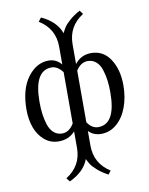

<svg xmlns="http://www.w3.org/2000/svg" viewBox="-98 -751 824 1059"><g transform="rotate(-10 314.0 -221.0)"><path d="M210.9 -29.8Q250 -29.8 276.9 -74.2V-361.8Q248 -398.9 215.8 -398.9Q117.2 -398.9 117.2 -222.2Q117.2 -186.5 121.1 -156Q125 -125.5 134.5 -95.2Q144 -64.9 163.6 -47.4Q183.1 -29.8 210.9 -29.8ZM417 -398.9Q379.4 -398.9 352.1 -356.9V-67.9Q377 -29.8 413.1 -29.8Q511.2 -29.8 511.2 -208Q511.2 -243.7 507.3 -273.9Q503.4 -304.2 493.9 -334.2Q484.4 -364.3 464.8 -381.6Q445.3 -398.9 417 -398.9ZM352.1 63Q352.1 163.6 438 217.8L422.9 237.8Q389.2 220.2 365 199Q340.8 177.7 331.8 163.8Q322.8 149.9 314 131.8Q289.6 199.2 206.1 237.8L189.9 217.8Q276.9 163.1 276.9 63V-29.8Q241.7 9.8 185.1 9.8Q139.2 9.8 105.5 -18.8Q71.8 -47.4 55.4 -92.5Q39.1 -137.7 39.1 -192.9Q39.1 -307.1 88.1 -373Q137.2 -439 206.1 -439Q247.6 -439 276.9 -404.8V-503.9Q276.9 -605.5 189.9 -659.2L206.1 -680.2Q290 -641.6 314 -573.2Q322.8 -591.8 331.8 -605.7Q340.8 -619.6 365 -641.1Q389.2 -662.6 422.9 -680.2L438 -659.2Q352.1 -605 352.1 -503.9V-394Q387.2 -439 443.8 -439Q512.2 -439 550.5 -380.1Q588.9 -321.3 588.9 -233.9Q588.9 -166.5 568.4 -111.1Q547.9 -55.7 509.5 -22.9Q471.2 9.8 422.9 9.8Q379.4 9.8 352.1 -19Z"/></g></svg>

Font: Linux Libertine G
Style: Regular
Weight: 400
Designer: Philipp H. Poll
Foundry: Philipp H. Poll
Version: Version 4.7.5